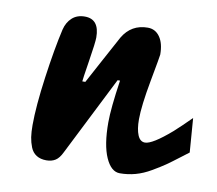

<svg xmlns="http://www.w3.org/2000/svg" viewBox="-60 -538 686 607"><g transform="rotate(10 283.5 -234.5)"><path d="M62.5 -102.1Q62.5 -162.6 75.7 -257.8Q88.9 -353 103.5 -416Q109.4 -439.9 125.2 -454.3Q141.1 -468.8 166 -468.8Q212.9 -468.8 212.9 -409.7Q212.9 -393.6 203.1 -332Q193.4 -270.5 193.4 -265.6H203.1Q203.6 -266.1 241.9 -337.6Q280.3 -409.2 288.1 -422.9Q315.4 -468.8 368.2 -468.8Q392.6 -468.8 407 -448.2Q421.4 -427.7 421.4 -391.6Q421.4 -387.7 406 -304.7Q390.6 -221.7 390.6 -178.7Q390.6 -147 398.4 -128.2Q406.2 -109.4 421.9 -109.4Q445.3 -109.4 504.4 -160.6Q525.9 -179.7 558.6 -212.4L566.9 -103L542.5 -84.5Q515.1 -63.5 500.2 -53.2Q485.4 -43 460 -28.1Q434.6 -13.2 410.2 -6.6Q385.7 0 360.4 0Q332.5 0 314.7 -40Q296.9 -80.1 296.9 -152.3Q296.9 -197.3 310.5 -288.6H302.7L174.8 -34.7Q165.5 -15.1 153.6 -7.6Q141.6 0 124.5 0Q105.5 0 92.5 -8.3Q79.6 -16.6 73.5 -32Q67.4 -47.4 64.9 -63.7Q62.5 -80.1 62.5 -102.1Z"/></g></svg>

Font: iCiel Pacifico
Style: Regular
Weight: 400
Designer: Vernon Adams
Foundry: Vernon Adams
Version: Version 1.00 September 26, 2014, initial release